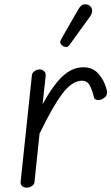

<svg xmlns="http://www.w3.org/2000/svg" viewBox="-20 -859 510 879"><path d="M102.5 0Q89 0 81 -7.2Q73 -14.5 74.5 -27L126 -514Q127 -525.5 138 -533.2Q149 -541 161.5 -541Q174 -541 182.2 -533Q190.5 -525 189 -510.5L175 -382Q224.5 -471.5 268 -511.2Q311.5 -551 361 -551Q405 -551 431.2 -521Q457.5 -491 468 -449.5Q472.5 -429.5 466.2 -420.5Q460 -411.5 448.5 -405.5Q436.5 -399 424.2 -401.5Q412 -404 410 -413.5Q404.5 -440 392.5 -464.8Q380.5 -489.5 355.5 -489.5Q310 -489.5 265 -429.5Q220 -369.5 161 -247L138 -26.5Q137 -15 126.2 -7.5Q115.5 0 102.5 0ZM269 -647.5Q261 -652.5 257 -660Q253 -667.5 262 -683L339 -817Q351.5 -838.5 366.8 -839.2Q382 -840 391 -832.5Q402.5 -822 402 -809.2Q401.5 -796.5 393 -784.5L300.5 -656.5Q291.5 -644 283.8 -643.8Q276 -643.5 269 -647.5Z"/></svg>

Font: Edu NSW ACT Hand Pre
Style: Regular
Weight: 400
Designer: Tina and Corey Anderson, Eben Sorkin, Mirko Velimirovic
Foundry: Sorkin Type Co.
Version: Version 2.000